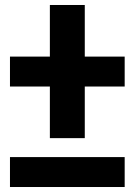

<svg xmlns="http://www.w3.org/2000/svg" viewBox="-20 -750 540 770"><path d="M180 -196V-403H20V-523H180V-730H320V-523H480V-403H320V-196ZM20 0V-120H480V0Z"/></svg>

Font: M PLUS Code Latin
Style: Bold
Weight: 700
Designer: Coji Morishita
Foundry: UNDERFOREST DESIGN
Version: Version 1.002; ttfautohint (v1.8.3)